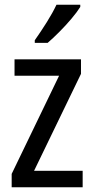

<svg xmlns="http://www.w3.org/2000/svg" viewBox="-20 -786 393 806"><path d="M327 0H29V-56L228 -468H41V-537H320V-476L123 -69H327ZM317 -757Q304 -736 280 -707.5Q256 -679 228.5 -651.5Q201 -624 180 -606H126V-617Q152 -654 176.5 -693Q201 -732 217 -766H317Z"/></svg>

Font: Noto Sans Tamil Condensed
Style: Regular
Weight: 400
Width: 3
Designer: Jelle Bosma - Monotype Design Team
Foundry: Monotype Imaging Inc.
Version: Version 2.004; ttfautohint (v1.8.4.7-5d5b)